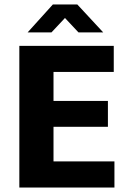

<svg xmlns="http://www.w3.org/2000/svg" viewBox="-20 -834 563 854"><path d="M66 -630H486V-514H218V-385H460V-270H218V-116H489V0H66ZM215 -814H324L439 -690H329L269 -754L209 -690H103Z"/></svg>

Font: Mukta Vaani ExtraBold
Style: Regular
Weight: 800
Designer: Noopur Datye, Girish Dalvi, Yashodeep Gholap, Pallavi Karambelkar
Foundry: Ek Type
Version: Version 2.538;PS 1.000;hotconv 16.6.51;makeotf.lib2.5.65220;